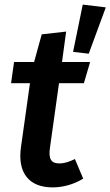

<svg xmlns="http://www.w3.org/2000/svg" viewBox="-20 -798 479 833"><path d="M439 -766 339 -778 297 -573 365 -565ZM267 -661 161 -649 128 -529H41L28 -437H110L71 -160C55 -48 106 15 208 15C251 15 299 3 341 -23L305 -108C280 -96 260 -89 237 -89C203 -89 189 -107 197 -159L236 -437H344L371 -529H249Z"/></svg>

Font: Fira Sans Medium
Style: Italic
Weight: 500
Italic angle: -8°
Designer: bBox Type GmbH & Carrois Corporate GbR & Edenspiekermann AG
Foundry: bBox Type GmbH & Carrois Corporate GbR & Edenspiekermann AG
Version: Version 4.301;PS 004.301;hotconv 1.0.88;makeotf.lib2.5.64775